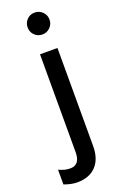

<svg xmlns="http://www.w3.org/2000/svg" viewBox="-218 -771 635 1014"><g transform="rotate(-20 99.0 -264.0)"><path d="M123 -724Q149 -724 167 -706Q185 -688 185 -662.5Q185 -637 167 -619Q149 -601 123.5 -601Q98 -601 80 -618.5Q62 -636 62 -662Q62 -688 79.5 -706Q97 -724 123 -724ZM173 45Q173 116 135.5 156Q98 196 29 196Q-3 196 -44 181V98Q-12 114 20 114Q75 114 75 43V-507H173Z"/></g></svg>

Font: Hind Jalandhar Medium
Style: Regular
Weight: 500
Designer: Namrata Goyal
Foundry: Indian Type Foundry
Version: Version 0.702;PS 1.0;hotconv 1.0.81;makeotf.lib2.5.63406